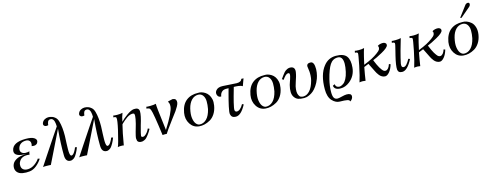

<svg xmlns="http://www.w3.org/2000/svg" viewBox="-26 -1698 7417 2903"><g transform="rotate(-15 3682.5 -246.5)"><path d="M467 -395Q461 -370 441 -357.5Q421 -345 401.5 -346.5Q382 -348 366 -350L367 -349Q383 -403 361 -429.5Q339 -456 298 -454Q248 -453 217 -428Q186 -403 177 -362Q168 -324 189 -301.5Q210 -279 248 -276Q282 -275 314 -283Q305 -268 303 -234Q263 -241 228 -235Q175 -224 149.5 -189.5Q124 -155 123 -122Q120 -75 147 -50.5Q174 -26 225 -28Q284 -31 334.5 -69Q385 -107 407 -144L435 -135Q399 -78 347 -36.5Q295 5 239 11Q184 18 128.5 8.5Q73 -1 45 -36Q18 -70 23.5 -118Q29 -166 64 -198Q81 -213 101 -224Q121 -235 145 -241.5Q169 -248 183.5 -250.5Q198 -253 225 -256Q252 -259 257 -260Q170 -255 119.5 -281Q69 -307 80 -361Q103 -480 308 -480Q397 -480 436.5 -454.5Q476 -429 467 -395Z M1023 -158Q1006 -110 986 -75Q966 -40 952.5 -23.5Q939 -7 921 2.5Q903 12 897.5 13Q892 14 881 15Q801 15 801 -91Q798 -265 819 -501Q820 -504 777 -416Q734 -328 672.5 -202.5Q611 -77 573 0L549 -2Q524 -3 497.5 -3.5Q471 -4 451 0Q461 -16 550.5 -151Q640 -286 725 -413Q810 -540 810 -539V-551Q810 -563 808 -581Q806 -599 801.5 -617Q797 -635 786.5 -649.5Q776 -664 761 -668Q739 -673 724 -666Q709 -659 702.5 -644Q696 -629 694 -617Q692 -605 691 -592Q690 -592 683 -590Q676 -588 671 -588Q666 -588 658.5 -588Q651 -588 644 -590.5Q637 -593 631 -598Q609 -615 623 -647.5Q637 -680 668 -694Q715 -719 780 -697Q802 -691 829 -667Q856 -643 868 -598Q894 -506 892 -368Q891 -342 889.5 -309.5Q888 -277 887 -255Q886 -233 885.5 -206.5Q885 -180 884.5 -162.5Q884 -145 885 -126.5Q886 -108 888 -96.5Q890 -85 893 -75.5Q896 -66 901 -61.5Q906 -57 913 -57Q937 -57 962.5 -98Q988 -139 995 -164Z M1589 -158Q1572 -110 1552 -75Q1532 -40 1518.5 -23.5Q1505 -7 1487 2.5Q1469 12 1463.5 13Q1458 14 1447 15Q1367 15 1367 -91Q1364 -265 1385 -501Q1386 -504 1343 -416Q1300 -328 1238.5 -202.5Q1177 -77 1139 0L1115 -2Q1090 -3 1063.5 -3.5Q1037 -4 1017 0Q1027 -16 1116.5 -151Q1206 -286 1291 -413Q1376 -540 1376 -539V-551Q1376 -563 1374 -581Q1372 -599 1367.5 -617Q1363 -635 1352.5 -649.5Q1342 -664 1327 -668Q1305 -673 1290 -666Q1275 -659 1268.5 -644Q1262 -629 1260 -617Q1258 -605 1257 -592Q1256 -592 1249 -590Q1242 -588 1237 -588Q1232 -588 1224.5 -588Q1217 -588 1210 -590.5Q1203 -593 1197 -598Q1175 -615 1189 -647.5Q1203 -680 1234 -694Q1281 -719 1346 -697Q1368 -691 1395 -667Q1422 -643 1434 -598Q1460 -506 1458 -368Q1457 -342 1455.5 -309.5Q1454 -277 1453 -255Q1452 -233 1451.5 -206.5Q1451 -180 1450.5 -162.5Q1450 -145 1451 -126.5Q1452 -108 1454 -96.5Q1456 -85 1459 -75.5Q1462 -66 1467 -61.5Q1472 -57 1479 -57Q1503 -57 1528.5 -98Q1554 -139 1561 -164Z M2156 -142Q2131 -96 2106 -63Q2081 -30 2066 -16Q2051 -2 2030.5 6Q2010 14 2007.5 14Q2005 14 1991 15Q1974 17 1954 9.5Q1934 2 1927 -16Q1923 -37 1921.5 -50.5Q1920 -64 1927.5 -96.5Q1935 -129 1941 -150.5Q1947 -172 1958 -209.5Q1969 -247 1975 -270Q2013 -420 1983 -427Q1961 -434 1931.5 -425Q1902 -416 1876 -397.5Q1850 -379 1827.5 -360Q1805 -341 1791 -327L1778 -313Q1749 -202 1715 0Q1705 -4 1670.5 -4Q1636 -4 1621 2Q1641 -38 1690 -246Q1724 -396 1717 -431Q1713 -452 1672 -450L1678 -478Q1693 -473 1740 -472.5Q1787 -472 1824 -482V-483Q1798 -419 1787 -350Q1819 -387 1888.5 -437Q1958 -487 2003 -491Q2082 -497 2085 -436.5Q2088 -376 2040 -222Q2039 -219 2039 -218Q2004 -91 2004 -73Q2004 -53 2024 -51Q2028 -51 2032 -51Q2054 -51 2078.5 -75.5Q2103 -100 2114 -119.5Q2125 -139 2132 -154Z M2664 -419Q2662 -397 2643 -362Q2624 -327 2604 -299Q2584 -271 2544 -219Q2533 -205 2528 -198Q2402 -29 2387 0H2385Q2383 0 2380.5 -0.5Q2378 -1 2374 -1.5Q2370 -2 2365.5 -2Q2361 -2 2356 -2Q2333 -2 2322 0Q2275 -355 2253 -409Q2244 -434 2228.5 -441Q2213 -448 2190 -448L2195 -477Q2200 -473 2257.5 -473.5Q2315 -474 2345 -483Q2345 -452 2352.5 -381.5Q2360 -311 2373 -210.5Q2386 -110 2391 -61Q2542 -300 2549 -385Q2551 -402 2549.5 -415Q2548 -428 2545 -437.5Q2542 -447 2538 -453.5Q2534 -460 2532 -463L2530 -466L2541 -470Q2552 -473 2569.5 -477.5Q2587 -482 2601 -484Q2604 -487 2615 -484.5Q2626 -482 2638 -478.5Q2650 -475 2658 -459Q2666 -443 2664 -419Z M3190 -228Q3178 -156 3144.5 -104Q3111 -52 3066 -26.5Q3021 -1 2977 9.5Q2933 20 2891 16Q2803 8 2755 -67.5Q2707 -143 2723 -240Q2744 -365 2819 -423.5Q2894 -482 3007 -477H3008Q3030 -479 3057 -471.5Q3084 -464 3112 -446.5Q3140 -429 3160.5 -399Q3181 -369 3190.5 -327Q3200 -285 3190 -228ZM3087 -201Q3099 -266 3098 -321.5Q3097 -377 3070.5 -413.5Q3044 -450 2996 -450Q2936 -449 2893 -404Q2850 -359 2830 -280Q2809 -192 2817.5 -132.5Q2826 -73 2850 -42.5Q2874 -12 2905 -9Q2966 -5 3014.5 -52.5Q3063 -100 3087 -201Z M3726 -511Q3723 -504 3719 -492Q3715 -480 3705.5 -455.5Q3696 -431 3691 -415L3685 -399Q3674 -407 3655.5 -412.5Q3637 -418 3619.5 -420Q3602 -422 3586 -423Q3570 -424 3560 -424H3550Q3550 -423 3539 -384Q3528 -345 3512 -289Q3496 -233 3489 -200Q3466 -105 3469 -82Q3473 -55 3498 -53Q3524 -51 3552 -74.5Q3580 -98 3603 -141L3627 -130Q3547 22 3464 19Q3399 19 3387 -40Q3381 -67 3401 -158.5Q3421 -250 3445 -337.5Q3469 -425 3469 -426Q3459 -424 3443.5 -426Q3428 -428 3405.5 -424Q3383 -420 3368 -408Q3335 -381 3330 -334Q3290 -330 3273 -368Q3256 -408 3284 -443Q3318 -485 3395 -480Q3568 -468 3608 -467Q3680 -467 3691 -513L3700 -512Q3709 -512 3717 -512Z M4229 -228Q4217 -156 4183.5 -104Q4150 -52 4105 -26.5Q4060 -1 4016 9.5Q3972 20 3930 16Q3842 8 3794 -67.5Q3746 -143 3762 -240Q3783 -365 3858 -423.5Q3933 -482 4046 -477H4047Q4069 -479 4096 -471.5Q4123 -464 4151 -446.5Q4179 -429 4199.5 -399Q4220 -369 4229.5 -327Q4239 -285 4229 -228ZM4126 -201Q4138 -266 4137 -321.5Q4136 -377 4109.5 -413.5Q4083 -450 4035 -450Q3975 -449 3932 -404Q3889 -359 3869 -280Q3848 -192 3856.5 -132.5Q3865 -73 3889 -42.5Q3913 -12 3944 -9Q4005 -5 4053.5 -52.5Q4102 -100 4126 -201Z M4795 -218Q4773 -159 4742 -114.5Q4711 -70 4683 -46.5Q4655 -23 4624 -8.5Q4593 6 4573 10Q4553 14 4535 14Q4479 14 4443 1Q4407 -12 4383 -49Q4343 -108 4375 -234Q4378 -247 4387 -271Q4396 -295 4402.5 -315.5Q4409 -336 4414.5 -357.5Q4420 -379 4418.5 -393Q4417 -407 4407 -410Q4395 -414 4380 -407.5Q4365 -401 4352.5 -389Q4340 -377 4329.5 -364Q4319 -351 4313 -342L4307 -332L4283 -349Q4319 -401 4353 -442Q4369 -460 4398.5 -475Q4428 -490 4462 -485Q4494 -480 4507 -457.5Q4520 -435 4514.5 -399Q4509 -363 4499 -329Q4489 -295 4474.5 -253Q4460 -211 4456 -191Q4437 -100 4460 -54Q4468 -39 4474 -31.5Q4480 -24 4494.5 -18Q4509 -12 4532 -12Q4586 -13 4632 -63.5Q4678 -114 4705 -215Q4714 -249 4716 -288Q4718 -327 4715.5 -353Q4713 -379 4709 -405Q4705 -431 4705 -435Q4705 -466 4732 -477Q4741 -480 4756.5 -481Q4772 -482 4787 -476Q4813 -461 4819.5 -411.5Q4826 -362 4818 -310Q4810 -258 4795 -218Z M5359 -241Q5346 -113 5248 -36Q5182 16 5109 16Q5011 16 5002 -53L5034 -69V-68Q5039 -21 5087 -15Q5101 -13 5118.5 -18.5Q5136 -24 5160.5 -41Q5185 -58 5208 -100.5Q5231 -143 5245 -206Q5261 -281 5261 -329Q5261 -448 5182 -448Q5103 -448 5058.5 -379Q5014 -310 4977 -164Q4951 -60 4951 35Q4951 96 4968 124Q4985 152 5024 152Q5043 152 5091.5 139.5Q5140 127 5169 127Q5240 127 5240 173Q5240 193 5227.5 213Q5215 233 5194 244Q5195 221 5156.5 213Q5118 205 5043 205Q4979 205 4925 147Q4870 89 4870 -33Q4870 -261 4968 -384Q5042 -479 5161 -479Q5282 -479 5326.5 -419.5Q5371 -360 5359 -241Z M5949 -434Q5941 -397 5842.5 -342.5Q5744 -288 5691 -268L5700 -246Q5709 -224 5723.5 -192Q5738 -160 5750 -141Q5778 -96 5794.5 -80.5Q5811 -65 5833 -66Q5880 -72 5905 -151L5929 -142Q5909 -72 5873.5 -29Q5838 14 5805 14Q5779 14 5755.5 1Q5732 -12 5716 -32.5Q5700 -53 5690.5 -68.5Q5681 -84 5674 -99L5607 -234L5534 -204Q5511 -84 5499 2Q5474 -3 5455 -3Q5424 -3 5404 2Q5432 -83 5466 -247Q5499 -414 5496 -430Q5491 -449 5453 -449L5459 -478Q5475 -473 5521 -472.5Q5567 -472 5605 -482Q5589 -438 5569 -355Q5549 -272 5542 -237Q5618 -267 5674 -296Q5723 -322 5765 -353Q5807 -384 5816 -401Q5824 -421 5823.5 -434Q5823 -447 5818 -453L5814 -459Q5840 -479 5888 -483Q5898 -484 5912 -481.5Q5926 -479 5939.5 -467Q5953 -455 5949 -434Z M6234 -143Q6152 16 6072 16Q6009 16 6003 -38Q5998 -98 6034 -247Q6039 -267 6051.5 -317Q6064 -367 6070 -394Q6076 -421 6075 -430Q6072 -449 6031 -449L6037 -478Q6042 -474 6096.5 -474.5Q6151 -475 6180 -484Q6114 -260 6099 -192Q6097 -180 6092.5 -161.5Q6088 -143 6085.5 -132Q6083 -121 6080.5 -107Q6078 -93 6079 -84.5Q6080 -76 6082.5 -67.5Q6085 -59 6091.5 -54.5Q6098 -50 6109 -49Q6133 -48 6158 -75.5Q6183 -103 6209 -152Z M6805 -434Q6797 -397 6698.5 -342.5Q6600 -288 6547 -268L6556 -246Q6565 -224 6579.5 -192Q6594 -160 6606 -141Q6634 -96 6650.5 -80.5Q6667 -65 6689 -66Q6736 -72 6761 -151L6785 -142Q6765 -72 6729.5 -29Q6694 14 6661 14Q6635 14 6611.5 1Q6588 -12 6572 -32.5Q6556 -53 6546.5 -68.5Q6537 -84 6530 -99L6463 -234L6390 -204Q6367 -84 6355 2Q6330 -3 6311 -3Q6280 -3 6260 2Q6288 -83 6322 -247Q6355 -414 6352 -430Q6347 -449 6309 -449L6315 -478Q6331 -473 6377 -472.5Q6423 -472 6461 -482Q6445 -438 6425 -355Q6405 -272 6398 -237Q6474 -267 6530 -296Q6579 -322 6621 -353Q6663 -384 6672 -401Q6680 -421 6679.5 -434Q6679 -447 6674 -453L6670 -459Q6696 -479 6744 -483Q6754 -484 6768 -481.5Q6782 -479 6795.5 -467Q6809 -455 6805 -434Z M7328 -228Q7316 -156 7282 -104Q7248 -52 7203.5 -26.5Q7159 -1 7115 9.5Q7071 20 7029 16Q6941 8 6893 -67.5Q6845 -143 6860 -240Q6882 -365 6956.5 -423.5Q7031 -482 7144 -477H7145Q7174 -479 7208.5 -466.5Q7243 -454 7275 -426.5Q7307 -399 7323 -347Q7339 -295 7328 -228ZM7224 -201Q7237 -266 7236 -321.5Q7235 -377 7208.5 -413.5Q7182 -450 7133 -450Q7073 -449 7030 -404Q6987 -359 6968 -280Q6947 -192 6955.5 -132.5Q6964 -73 6988 -42.5Q7012 -12 7043 -9Q7103 -5 7151.5 -52.5Q7200 -100 7224 -201ZM7316 -728Q7324 -717 7318.5 -699.5Q7313 -682 7300 -672L7147 -542L7126 -546L7256 -719Q7267 -731 7285 -736Q7303 -741 7316 -728Z"/></g></svg>

Font: GFS Artemisia
Style: Italic
Weight: 400
Italic angle: -12°
Designer: Takis Katsoulidis and George D. Matthiopoulos
Foundry: George Matthiopoulos and Takis Katsoulidis
Version: Version 1.0